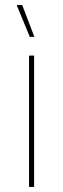

<svg xmlns="http://www.w3.org/2000/svg" viewBox="-20 -740 250 760"><path d="M98 -594H116L68 -720H46ZM95 0H115V-520H95Z"/></svg>

Font: Fixel Text Thin
Style: Regular
Weight: 100
Width: 4
Designer: AlfaBravo + MacPaw
Foundry: Kyrylo Tkachov, Marchela Mozhyna, Serhii Makarenko, Maria Weinstein, Zakhar Kryvoshyya
Version: Version 1.211